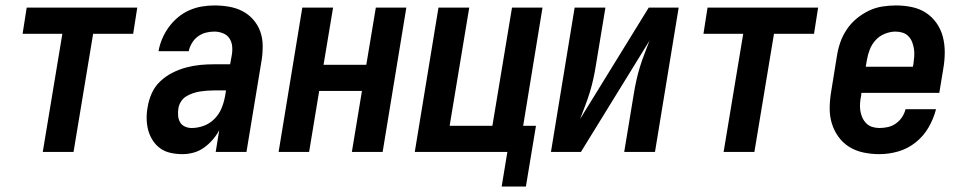

<svg xmlns="http://www.w3.org/2000/svg" viewBox="-20 -558 3540 705"><path d="M137 0 209 -434H63L78 -530H484L469 -434H322L250 0Z M650 8Q628 8 607 3.5Q586 -1 569.5 -12.5Q553 -24 541.5 -41.5Q530 -59 524.5 -79Q519 -99 518.5 -121Q518 -143 522 -164Q526 -190 537 -215Q548 -240 568 -259Q588 -278 612.5 -290.5Q637 -303 663 -310Q689 -317 714.5 -319.5Q740 -322 766 -322H825L831 -355Q834 -371 832.5 -387.5Q831 -404 822.5 -417Q814 -430 798.5 -436Q783 -442 767 -442Q751 -442 735.5 -438Q720 -434 706.5 -424Q693 -414 684.5 -399.5Q676 -385 673 -370H562Q566 -393 575.5 -415.5Q585 -438 599.5 -458Q614 -478 633 -494Q652 -510 674.5 -520Q697 -530 720.5 -534Q744 -538 767 -538Q794 -538 820.5 -533.5Q847 -529 869.5 -517.5Q892 -506 909 -487Q926 -468 935 -444Q944 -420 944.5 -393Q945 -366 941 -339L885 0H772L785 -80Q775 -61 760.5 -44.5Q746 -28 728.5 -15.5Q711 -3 690.5 2.5Q670 8 650 8ZM684 -88Q706 -88 728 -96Q750 -104 767 -121Q784 -138 793 -159.5Q802 -181 806 -203L810 -226H766Q753 -226 740 -225Q727 -224 714 -222Q701 -220 688 -215.5Q675 -211 663.5 -204Q652 -197 644.5 -185Q637 -173 635 -160Q633 -147 634 -133.5Q635 -120 641 -109.5Q647 -99 658.5 -93.5Q670 -88 684 -88Z M1003 0 1090 -530H1203L1168 -320H1325L1360 -530H1472L1385 0H1272L1309 -224H1152L1115 0Z M1822 127 1843 0H1503L1590 -530H1703L1631 -96H1788L1860 -530H1972L1901 -96H1948L1911 127Z M2003 0 2090 -530H2203L2168 -318Q2164 -293 2158.5 -268Q2153 -243 2145.5 -218.5Q2138 -194 2128.5 -169.5Q2119 -145 2110 -121L2362 -530H2472L2385 0H2272L2307 -212Q2311 -237 2316.5 -262Q2322 -287 2329.5 -311.5Q2337 -336 2346.5 -360.5Q2356 -385 2365 -409L2113 0Z M2637 0 2709 -434H2563L2578 -530H2984L2969 -434H2822L2750 0Z M3209 8Q3179 8 3150.5 2Q3122 -4 3098.5 -18.5Q3075 -33 3058.5 -56Q3042 -79 3034 -106Q3026 -133 3026.5 -163Q3027 -193 3032 -222L3053 -352Q3057 -378 3065.5 -402.5Q3074 -427 3089 -449.5Q3104 -472 3125 -489.5Q3146 -507 3170 -518.5Q3194 -530 3219.5 -534Q3245 -538 3270 -538Q3300 -538 3328.5 -532Q3357 -526 3380 -511Q3403 -496 3419 -473Q3435 -450 3442 -423Q3449 -396 3449 -366.5Q3449 -337 3444 -308L3429 -217H3143L3142 -207Q3139 -193 3138 -179Q3137 -165 3139 -151.5Q3141 -138 3146.5 -126Q3152 -114 3161 -105Q3170 -96 3182.5 -92Q3195 -88 3209 -88Q3225 -88 3240.5 -91.5Q3256 -95 3269.5 -104.5Q3283 -114 3292 -127.5Q3301 -141 3305 -157H3417Q3408 -122 3389.5 -90Q3371 -58 3342 -35Q3313 -12 3278.5 -2Q3244 8 3209 8ZM3159 -313H3332L3334 -323Q3336 -337 3337 -351Q3338 -365 3336 -378Q3334 -391 3329.5 -403Q3325 -415 3316 -424.5Q3307 -434 3294.5 -438Q3282 -442 3268 -442Q3249 -442 3229 -434Q3209 -426 3195 -410.5Q3181 -395 3173.5 -375.5Q3166 -356 3163 -337Z"/></svg>

Font: Iosevka Curly Oblique
Style: Bold
Weight: 700
Italic angle: -9°
Monospace: yes
Designer: Belleve Invis
Foundry: Belleve Invis
Version: Version 11.1.0; ttfautohint (v1.8.3)